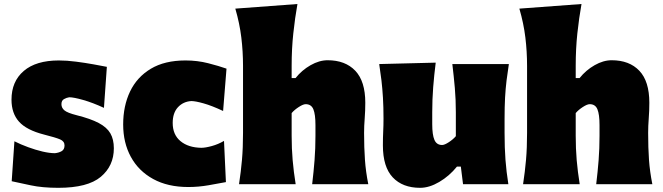

<svg xmlns="http://www.w3.org/2000/svg" viewBox="-20 -899 3234 937"><path d="M264.6 17.6Q186.5 17.6 130.1 5.4Q73.7 -6.8 37.1 -14.6L50.3 -209.5Q81.5 -193.8 117.4 -180.7Q153.3 -167.5 187.7 -159.4Q222.2 -151.4 248 -151.4Q267.1 -153.3 281 -161.4Q294.9 -169.4 294.9 -189.5Q294.9 -209.5 273.2 -218.8Q251.5 -228 195.3 -242.2Q109.4 -264.2 72.8 -305.2Q36.1 -346.2 36.1 -412.6Q36.1 -501.5 95.9 -552.7Q155.8 -604 267.1 -604Q306.2 -604 351.1 -598.1Q396 -592.3 436.3 -585Q476.6 -577.6 501.5 -572.8L487.3 -372.6Q432.6 -397.9 386.2 -411.1Q339.8 -424.3 317.9 -424.3Q304.7 -422.4 292.2 -415.3Q279.8 -408.2 279.8 -390.6Q279.8 -372.6 294.4 -360.4Q309.1 -348.1 353.5 -336.9Q421.9 -319.8 461.7 -298.8Q501.5 -277.8 518.6 -248.3Q535.6 -218.8 535.6 -175.3Q535.6 -89.4 471.7 -35.9Q407.7 17.6 264.6 17.6Z M898.9 13.7Q798.8 13.7 727.5 -25.4Q656.2 -64.5 618.7 -133.3Q581.1 -202.1 581.1 -291.5Q581.1 -381.8 614.7 -452.4Q648.4 -522.9 716.1 -563.5Q783.7 -604 885.3 -604Q942.9 -604 995.6 -590.6Q1048.3 -577.1 1085.4 -564L1068.8 -357.4Q1013.7 -383.3 973.6 -394.5Q933.6 -405.8 913.6 -405.8Q874 -403.3 848.4 -375.7Q822.8 -348.1 822.8 -298.8Q822.8 -241.7 860.8 -210.2Q898.9 -178.7 962.4 -177.7Q982.4 -177.7 1013.7 -186.3Q1044.9 -194.8 1073.2 -211.4L1082.5 -10.3Q1046.9 -3.4 997.6 5.1Q948.2 13.7 898.9 13.7Z M1146.5 0Q1155.8 -61 1160.9 -119.1Q1166 -177.2 1166 -250.5V-577.6Q1166 -647.5 1157.7 -716.1Q1149.4 -784.7 1128.4 -856.9L1431.6 -879.4Q1419.4 -811.5 1411.4 -736.1Q1403.3 -660.6 1403.3 -577.6V-518.1H1422.4Q1453.1 -556.6 1495.6 -580.8Q1538.1 -605 1579.1 -605Q1665 -605 1713.9 -553.7Q1762.7 -502.4 1762.7 -397.5Q1762.7 -358.9 1759.8 -321.3Q1756.8 -283.7 1756.8 -250.5Q1756.8 -177.2 1761 -119.1Q1765.1 -61 1777.3 0H1503.4Q1510.7 -61 1515.1 -117.4Q1519.5 -173.8 1519.5 -236.8V-288.6Q1519.5 -340.8 1509.3 -365.7Q1499 -390.6 1471.7 -390.6Q1459.5 -390.6 1438 -376.7Q1416.5 -362.8 1403.3 -347.2V-236.8Q1403.3 -173.8 1408.2 -117.4Q1413.1 -61 1422.9 0Z M2030.3 17.6Q1944.8 17.6 1896.7 -33.4Q1848.6 -84.5 1848.6 -189.5Q1848.6 -228 1850.1 -257.3Q1851.6 -286.6 1851.6 -319.8Q1851.6 -377.4 1848.9 -422.1Q1846.2 -466.8 1841.6 -506.3Q1836.9 -545.9 1830.6 -586.4L2106.4 -593.3Q2098.6 -532.2 2094 -472.9Q2089.4 -413.6 2089.4 -351.1V-293Q2089.4 -241.2 2100.1 -216.3Q2110.8 -191.4 2137.7 -191.4Q2149.4 -191.4 2170.4 -205.1Q2191.4 -218.8 2204.6 -234.4V-351.1Q2204.6 -413.6 2199.7 -469.5Q2194.8 -525.4 2187.5 -586.4H2463.4Q2457 -545.9 2452.1 -506.3Q2447.3 -466.8 2444.8 -422.1Q2442.4 -377.4 2442.4 -319.8V-250.5Q2442.4 -177.2 2446.8 -119.1Q2451.2 -61 2460.9 0H2239.7L2229 -85.9H2210Q2172.9 -40 2124 -11.2Q2075.2 17.6 2030.3 17.6Z M2532.7 0Q2542 -61 2547.1 -119.1Q2552.2 -177.2 2552.2 -250.5V-577.6Q2552.2 -647.5 2543.9 -716.1Q2535.6 -784.7 2514.6 -856.9L2817.9 -879.4Q2805.7 -811.5 2797.6 -736.1Q2789.6 -660.6 2789.6 -577.6V-518.1H2808.6Q2839.4 -556.6 2881.8 -580.8Q2924.3 -605 2965.3 -605Q3051.3 -605 3100.1 -553.7Q3148.9 -502.4 3148.9 -397.5Q3148.9 -358.9 3146 -321.3Q3143.1 -283.7 3143.1 -250.5Q3143.1 -177.2 3147.2 -119.1Q3151.4 -61 3163.6 0H2889.6Q2897 -61 2901.4 -117.4Q2905.8 -173.8 2905.8 -236.8V-288.6Q2905.8 -340.8 2895.5 -365.7Q2885.3 -390.6 2857.9 -390.6Q2845.7 -390.6 2824.2 -376.7Q2802.7 -362.8 2789.6 -347.2V-236.8Q2789.6 -173.8 2794.4 -117.4Q2799.3 -61 2809.1 0Z"/></svg>

Font: Pinar Black
Style: Regular
Weight: 900
Designer: Amin Abedi
Version: Version 3.000